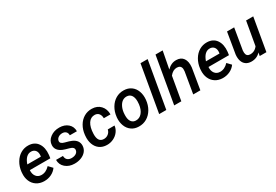

<svg xmlns="http://www.w3.org/2000/svg" viewBox="48 -1718 3869 2696"><g transform="rotate(-30 1983.0 -370.0)"><path d="M247.1 9.8Q178.2 8.3 127.7 -24.9Q77.1 -58.1 53 -115.7Q28.8 -173.3 34.7 -244.1L36.1 -264.2Q44.9 -344.7 83.3 -408.9Q121.6 -473.1 178.7 -506.3Q235.8 -539.6 302.7 -538.1Q401.9 -536.1 451.4 -464.4Q501 -392.6 488.8 -277.3L481.9 -226.6H149.4Q145 -163.6 174.8 -125Q204.6 -86.4 256.8 -85.4Q331.5 -83 394.5 -150.4L453.1 -88.9Q419.9 -41.5 365.7 -15.4Q311.5 10.7 247.1 9.8ZM296.4 -443.4Q204.6 -446.3 158.7 -313.5L377.9 -313L379.9 -323.2Q383.3 -345.7 380.4 -367.2Q375 -401.9 353 -421.9Q331.1 -441.9 296.4 -443.4Z M849.1 -146.5Q857.4 -194.8 786.4 -213.6Q715.3 -232.4 689.5 -243.7Q588.9 -286.6 592.3 -374.5Q594.7 -445.8 657 -492.4Q719.2 -539.1 806.2 -538.1Q890.1 -537.1 943.1 -490.7Q996.1 -444.3 995.1 -369.1L880.4 -369.6Q881.3 -406.2 860.4 -427Q839.4 -447.8 802.7 -448.7Q764.2 -448.7 736.6 -429.7Q709 -410.6 704.6 -379.9Q697.8 -335.4 767.1 -318.1Q836.4 -300.8 869.6 -286.1Q966.3 -243.7 962.9 -153.3Q960.4 -103 929.9 -65.7Q899.4 -28.3 848.1 -8.5Q796.9 11.2 739.3 9.8Q652.8 8.8 595.9 -40.5Q539.1 -89.8 540 -167L651.9 -166.5Q652.8 -124 677.2 -102.1Q701.7 -80.1 744.1 -79.6Q787.1 -79.6 815.7 -97.4Q844.2 -115.2 849.1 -146.5Z M1269 -84.5Q1310.5 -83.5 1342.5 -108.6Q1374.5 -133.8 1383.3 -174.3L1492.7 -174.8Q1487.3 -122.6 1454.8 -79.6Q1422.4 -36.6 1371.6 -12.7Q1320.8 11.2 1265.6 9.8Q1197.8 8.8 1149.9 -25.4Q1102.1 -59.6 1080.1 -119.9Q1058.1 -180.2 1065.4 -254.4L1066.9 -271.5Q1075.2 -348.1 1111.6 -410.4Q1147.9 -472.7 1205.6 -506.3Q1263.2 -540 1333.5 -538.1Q1419.4 -536.1 1470.7 -481.2Q1522 -426.3 1522 -338.4H1413.6Q1413.6 -383.8 1391.4 -412.6Q1369.1 -441.4 1327.1 -443.4Q1259.3 -445.3 1220.2 -385.7Q1181.2 -326.2 1178.2 -217.8Q1174.8 -86.4 1269 -84.5Z M1579.1 -266.1Q1587.4 -343.8 1624.8 -407.2Q1662.1 -470.7 1720.7 -505.4Q1779.3 -540 1850.6 -538.1Q1918.5 -537.1 1967.8 -502Q2017.1 -466.8 2039.8 -405.8Q2062.5 -344.7 2055.7 -270Q2047.9 -186 2010 -121.6Q1972.2 -57.1 1913.3 -22.7Q1854.5 11.7 1782.7 9.8Q1715.3 8.8 1666.3 -26.1Q1617.2 -61 1594.2 -121.8Q1571.3 -182.6 1577.6 -255.9ZM1692.9 -199.2Q1695.3 -147.9 1720 -116.9Q1744.6 -85.9 1788.6 -84.5Q1848.1 -83 1888.4 -130.4Q1928.7 -177.7 1939 -259.8L1941.9 -307.6Q1941.9 -370.1 1917 -405.8Q1892.1 -441.4 1844.7 -443.4Q1770.5 -445.3 1727.5 -370.6Q1701.7 -325.2 1694.8 -266.1Q1690.9 -225.1 1692.9 -199.2Z M2231.4 0H2115.7L2246.1 -750H2361.8Z M2551.8 -470.2Q2617.7 -539.6 2701.7 -537.6Q2776.9 -536.6 2813.2 -484.4Q2849.6 -432.1 2840.3 -339.8L2783.7 0H2668L2725.6 -341.3Q2728 -362.3 2726.6 -380.4Q2720.2 -439.9 2656.2 -441.4Q2591.8 -442.4 2541 -377.9L2475.1 0H2359.4L2489.3 -750H2605.5Z M3143.6 9.8Q3074.7 8.3 3024.2 -24.9Q2973.6 -58.1 2949.5 -115.7Q2925.3 -173.3 2931.2 -244.1L2932.6 -264.2Q2941.4 -344.7 2979.7 -408.9Q3018.1 -473.1 3075.2 -506.3Q3132.3 -539.6 3199.2 -538.1Q3298.3 -536.1 3347.9 -464.4Q3397.5 -392.6 3385.3 -277.3L3378.4 -226.6H3045.9Q3041.5 -163.6 3071.3 -125Q3101.1 -86.4 3153.3 -85.4Q3228 -83 3291 -150.4L3349.6 -88.9Q3316.4 -41.5 3262.2 -15.4Q3208 10.7 3143.6 9.8ZM3192.9 -443.4Q3101.1 -446.3 3055.2 -313.5L3274.4 -313L3276.4 -323.2Q3279.8 -345.7 3276.9 -367.2Q3271.5 -401.9 3249.5 -421.9Q3227.5 -441.9 3192.9 -443.4Z M3756.3 -52.2Q3696.3 11.7 3606 9.8Q3554.7 8.8 3520.8 -15.6Q3486.8 -40 3472.4 -83.7Q3458 -127.4 3463.9 -186.5L3521 -528.3H3636.7L3579.1 -185.1Q3577.1 -167 3578.6 -149.9Q3583.5 -89.4 3639.6 -86.9Q3716.3 -84 3763.7 -148.4L3830.1 -528.3H3945.8L3854.5 0H3746.1Z"/></g></svg>

Font: Roboto Medium
Style: Italic
Weight: 500
Italic angle: -12°
Designer: Google
Version: Version 2.134; 2016